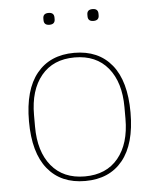

<svg xmlns="http://www.w3.org/2000/svg" viewBox="-51 -735 643 791"><g transform="rotate(-5 270.0 -339.5)"><path d="M156 -663V-670Q156 -691 179 -691Q202 -691 202 -670V-663Q202 -642 179 -642Q156 -642 156 -663ZM338 -663V-670Q338 -691 361 -691Q384 -691 384 -670V-663Q384 -642 361 -642Q338 -642 338 -663ZM425 -55.5Q370 12 270 12Q170 12 115 -55.5Q60 -123 60 -253Q60 -383 115 -450.5Q170 -518 270 -518Q370 -518 425 -450.5Q480 -383 480 -253Q480 -123 425 -55.5ZM457 -229V-277Q457 -380 408 -439.5Q359 -499 270 -499Q181 -499 132 -439.5Q83 -380 83 -277V-229Q83 -126 132 -66.5Q181 -7 270 -7Q359 -7 408 -66.5Q457 -126 457 -229Z"/></g></svg>

Font: IBM Plex Sans Thin
Style: Regular
Weight: 100
Designer: Mike Abbink, Paul van der Laan, Pieter van Rosmalen
Foundry: Bold Monday
Version: Version 3.0